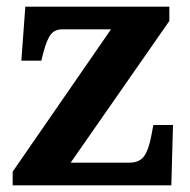

<svg xmlns="http://www.w3.org/2000/svg" viewBox="-20 -556 569 576"><path d="M18 0V-41L313 -468H167Q145 -468 133 -453.5Q121 -439 110 -398L104 -374H44L56 -536H488V-493L192 -68H368Q398 -68 412 -87Q426 -106 434 -149L440 -181H499L494 0Z"/></svg>

Font: Noto Serif Vithkuqi
Style: Bold
Weight: 700
Version: Version 1.005